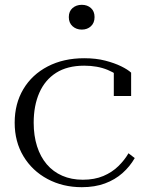

<svg xmlns="http://www.w3.org/2000/svg" viewBox="-20 -768 618 798"><path d="M324 -21Q373 -21 409.5 -36.5Q446 -52 472 -77.5Q498 -103 514 -131L540 -111Q520 -76 489 -48.5Q458 -21 416 -5.5Q374 10 320 10Q241 10 177.5 -24Q114 -58 77.5 -118.5Q41 -179 41 -258Q41 -337 77 -397.5Q113 -458 178.5 -492Q244 -526 330 -526Q379 -526 417.5 -516Q456 -506 483.5 -492.5Q511 -479 525 -466V-369H453V-476Q461 -475 468 -471.5Q475 -468 480.5 -461.5Q486 -455 488.5 -448Q491 -441 488 -434Q470 -460 427.5 -477.5Q385 -495 330 -495Q260 -495 213.5 -465.5Q167 -436 143.5 -382.5Q120 -329 120 -258Q120 -204 134 -160Q148 -116 174.5 -85Q201 -54 239 -37.5Q277 -21 324 -21ZM320 -645Q297 -645 281.5 -659Q266 -673 266 -697Q266 -721 281.5 -734.5Q297 -748 320 -748Q343 -748 358 -734.5Q373 -721 373 -697Q373 -673 358 -659Q343 -645 320 -645Z"/></svg>

Font: Roboto Serif 120pt Expanded Light
Style: Regular
Weight: 300
Width: 7
Designer: Greg Gazdowicz
Foundry: Commercial Type
Version: Version 1.008